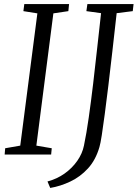

<svg xmlns="http://www.w3.org/2000/svg" viewBox="-20 -763 680 948"><path d="M3 0 5.5 -31 80 -44 164.5 -697 95.5 -708 100 -743H321L317.5 -708L243.5 -697L159.5 -44L235.5 -31L232.5 0ZM228 165 214.5 133Q261.5 120.5 299 93.8Q336.5 67 361.5 31.2Q386.5 -4.5 394.5 -44Q407 -103.5 418.2 -182.8Q429.5 -262 440 -350.5Q450.5 -439 460.2 -528.5Q470 -618 479 -698L406.5 -708L411.5 -743H639.5L635.5 -708L556 -698Q545 -600 534.8 -509.5Q524.5 -419 515 -340.2Q505.5 -261.5 497.2 -199.2Q489 -137 482.5 -95.2Q476 -53.5 471 -37Q452.5 27 414.5 68.5Q376.5 110 327.5 133.2Q278.5 156.5 228 165Z"/></svg>

Font: Merriweather 48pt Light
Style: Italic
Weight: 300
Italic angle: -7.8°
Version: Version 2.101